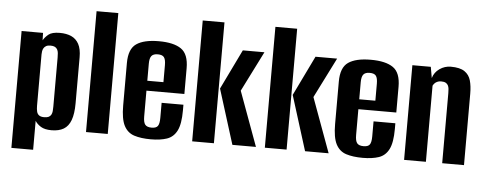

<svg xmlns="http://www.w3.org/2000/svg" viewBox="-50 -758 2523 1000"><g transform="rotate(5 1212.0 -258.0)"><path d="M37.4 116V-495H149.5L150.5 -456.2Q159.8 -473 177.9 -487.9Q196 -502.7 236.8 -502.7Q271.6 -502.7 297 -491.4Q322.3 -480 336.3 -454.3Q350.3 -428.5 350.3 -385V-144.8Q350.3 -89.6 338 -56.4Q325.7 -23.1 300.7 -8.4Q275.7 6.3 237.5 6.3Q201.5 6.3 181.5 -6.2Q161.4 -18.7 151.1 -35.4V116ZM193.9 -58Q208.7 -58 217.1 -62.4Q225.5 -66.8 229.9 -74.7Q234.3 -82.7 235.3 -93.3Q236.3 -103.9 236.3 -117V-373.2Q236.3 -386.4 235.3 -397Q234.3 -407.5 229.9 -415.7Q225.5 -423.8 217.1 -428.1Q208.7 -432.5 193.9 -432.5Q179.7 -432.5 171.3 -427.7Q162.9 -422.9 158.5 -415.4Q154.1 -407.9 152.8 -399.1Q151.4 -390.4 151.4 -382.7V-114.1Q151.4 -97.1 154.5 -84.2Q157.6 -71.3 166.9 -64.7Q176.1 -58 193.9 -58Z M417.4 0V-631.9H531.1V0Z M756.6 8.3Q704.9 8.3 669.5 -3.2Q634.2 -14.7 616.2 -49.5Q598.2 -84.3 598.2 -154.4V-376.8Q598.2 -450.3 637.3 -477.3Q676.5 -504.4 754.7 -504.4Q832.6 -504.4 871.5 -477.3Q910.5 -450.3 910.5 -376.8V-242.2H712.2V-107.4Q712.2 -76.7 721.8 -64.7Q731.5 -52.6 756 -52.6Q778.9 -52.6 787.7 -64.3Q796.5 -76.1 796.5 -107.4V-186H910.5V-155.4Q910.5 -85.3 892.7 -50.1Q874.9 -15 840.5 -3.3Q806.1 8.3 756.6 8.3ZM712.2 -294H796.5V-383.3Q796.5 -411.8 787.7 -423.8Q778.9 -435.9 754.7 -435.9Q731.5 -435.9 721.8 -423.8Q712.2 -411.8 712.2 -383.3Z M1182.7 0 1093 -286.6 1194 -495H1307L1201.5 -284.9L1305.9 0ZM972.4 0V-631.9H1086.1V0Z M1562.7 0 1473 -286.6 1574 -495H1687L1581.5 -284.9L1685.9 0ZM1352.4 0V-631.9H1466.1V0Z M1864.6 8.3Q1812.9 8.3 1777.5 -3.2Q1742.2 -14.7 1724.2 -49.5Q1706.2 -84.3 1706.2 -154.4V-376.8Q1706.2 -450.3 1745.3 -477.3Q1784.5 -504.4 1862.7 -504.4Q1940.6 -504.4 1979.5 -477.3Q2018.5 -450.3 2018.5 -376.8V-242.2H1820.2V-107.4Q1820.2 -76.7 1829.8 -64.7Q1839.5 -52.6 1864 -52.6Q1886.9 -52.6 1895.7 -64.3Q1904.5 -76.1 1904.5 -107.4V-186H2018.5V-155.4Q2018.5 -85.3 2000.7 -50.1Q1982.9 -15 1948.5 -3.3Q1914.1 8.3 1864.6 8.3ZM1820.2 -294H1904.5V-383.3Q1904.5 -411.8 1895.7 -423.8Q1886.9 -435.9 1862.7 -435.9Q1839.5 -435.9 1829.8 -423.8Q1820.2 -411.8 1820.2 -383.3Z M2080.4 0V-495H2176.8L2186.9 -437.1Q2195.6 -467.5 2222.3 -486.1Q2249.1 -504.7 2280.8 -504.7Q2328.6 -504.7 2352.9 -488.1Q2377.2 -471.5 2385.4 -442.2Q2393.6 -412.9 2393.6 -373.4V0H2279.6V-366.4Q2279.6 -378.2 2278.6 -388.4Q2277.6 -398.7 2273.6 -406.6Q2269.5 -414.6 2261.1 -419.3Q2252.7 -424 2237.2 -424Q2224.7 -424 2215.8 -419.5Q2206.9 -415 2202 -409.1Q2197 -403.2 2194.4 -397.8V0Z"/></g></svg>

Font: Alumni Sans Thin
Style: Regular
Weight: 100
Designer: Robert E. Leuschke
Foundry: Robert E. Leuschke
Version: Version 1.018